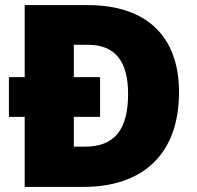

<svg xmlns="http://www.w3.org/2000/svg" viewBox="-20 -734 774 754"><path d="M324 -714H77V-431H15V-275H77V0H308C535 0 683 -123 683 -372C683 -593 554 -714 324 -714ZM326 -558C431 -558 483 -495 483 -365C483 -225 430 -158 313 -158H270V-275H373V-431H270V-558Z"/></svg>

Font: Noto Sans Lao UI Blk
Style: Regular
Weight: 900
Designer: Monotype Design Team
Foundry: Monotype Imaging Inc.
Version: Version 2.000